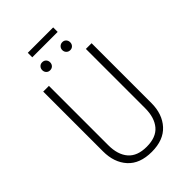

<svg xmlns="http://www.w3.org/2000/svg" viewBox="-268 -1007 1117 1117"><g transform="rotate(-45 291.0 -448.0)"><path d="M490 -192Q490 -101 439 -45Q388 11 291 11Q193 11 142.5 -45Q92 -101 92 -192V-684H139V-196Q139 -118 176.5 -74.5Q214 -31 291 -31Q369 -31 406 -75Q443 -119 443 -196V-684H490ZM241 -776Q241 -762 232 -752.5Q223 -743 208 -743Q194 -743 185 -752.5Q176 -762 176 -776Q176 -790 185 -799.5Q194 -809 208 -809Q223 -809 232 -799.5Q241 -790 241 -776ZM406 -776Q406 -762 397 -752.5Q388 -743 374 -743Q360 -743 350.5 -752.5Q341 -762 341 -776Q341 -790 350.5 -799.5Q360 -809 374 -809Q388 -809 397 -799.5Q406 -790 406 -776ZM397 -870H188V-907H397Z"/></g></svg>

Font: Fira Sans Condensed ExtraLight
Style: Regular
Weight: 275
Width: 3
Designer: Carrois Corporate & Edenspiekermann AG
Foundry: Carrois Corporate GbR & Edenspiekermann AG
Version: Version 4.203